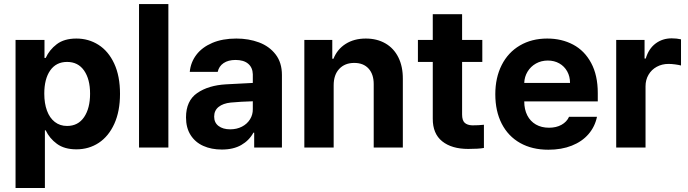

<svg xmlns="http://www.w3.org/2000/svg" viewBox="-20 -727 3389 946"><path d="M56.6 -530.3H199.2V-441.4H205.1Q223.1 -481.4 259.8 -509.3Q296.4 -537.1 356.4 -537.1Q416.5 -537.1 465.3 -506.1Q514.2 -475.1 542.7 -413.8Q571.3 -352.5 571.3 -264.6Q571.3 -178.7 543.2 -116.9Q515.1 -55.2 466.6 -23.2Q418 8.8 356.4 8.8Q297.4 8.8 260.5 -18.3Q223.6 -45.4 205.1 -85H201.2V199.2H56.6ZM310.5 -106.4Q364.7 -106.4 394.3 -149.9Q423.8 -193.4 423.8 -265.6Q423.8 -336.9 394.3 -379.4Q364.7 -421.9 310.5 -421.9Q256.8 -421.9 227.5 -380.1Q198.2 -338.4 198.2 -265.6Q198.2 -217.8 211.4 -181.9Q224.6 -146 250 -126.2Q275.4 -106.4 310.5 -106.4Z M809.6 0H665V-707H809.6Z M1093.8 -311.5Q1147.5 -314.9 1225.6 -318.4V-361.3Q1224.6 -394.5 1202.6 -413.1Q1180.7 -431.6 1140.6 -431.6Q1104.5 -431.6 1081.5 -416Q1058.6 -400.4 1052.7 -373H915Q919.4 -419.9 947.5 -457Q975.6 -494.1 1025.9 -515.6Q1076.2 -537.1 1144.5 -537.1Q1205.1 -537.1 1256.1 -518.1Q1307.1 -499 1338.1 -458.7Q1369.1 -418.5 1369.1 -357.4V0H1232.4V-73.2H1228.5Q1207.5 -34.7 1168.7 -12.5Q1129.9 9.8 1073.2 9.8Q1021.5 9.8 981.7 -8.1Q941.9 -25.9 919.2 -61.5Q896.5 -97.2 896.5 -148.4Q896.5 -230.5 951.7 -268.6Q1006.8 -306.6 1093.8 -311.5ZM1114.3 -89.8Q1146.5 -89.8 1172.1 -103Q1197.8 -116.2 1211.9 -139.2Q1226.1 -162.1 1225.6 -189.5V-228Q1202.6 -227.5 1168.9 -225.6Q1135.3 -223.6 1117.2 -221.7Q1079.1 -217.8 1057.1 -200.2Q1035.2 -182.6 1035.2 -152.3Q1035.2 -122.6 1056.9 -106.2Q1078.6 -89.8 1114.3 -89.8Z M1624 0H1479.5V-530.3H1617.2V-437.5H1623Q1641.6 -484.4 1683.1 -510.7Q1724.6 -537.1 1782.2 -537.1Q1837.4 -537.1 1878.9 -513.2Q1920.4 -489.3 1942.9 -444.1Q1965.3 -398.9 1964.8 -337.9V0H1821.3V-312.5Q1821.3 -361.3 1795.9 -389.2Q1770.5 -417 1725.6 -417Q1679.2 -417 1651.6 -387.7Q1624 -358.4 1624 -306.6Z M2356.4 -421.9H2256.8V-163.1Q2256.8 -133.8 2269.5 -122.1Q2282.2 -110.4 2306.6 -109.4Q2337.9 -109.4 2364.3 -112.3V2Q2338.4 6.8 2287.1 6.8Q2205.6 6.8 2158.7 -30.8Q2111.8 -68.4 2112.3 -142.6V-421.9H2039.1V-530.3H2112.3V-657.2H2256.8V-530.3H2356.4Z M2420.4 -262.7Q2420.4 -344.2 2451.9 -406.5Q2483.4 -468.8 2541.5 -502.9Q2599.6 -537.1 2676.3 -537.1Q2747.6 -537.1 2804 -507.1Q2860.4 -477.1 2892.8 -416.5Q2925.3 -356 2925.3 -268.6V-227.5H2563Q2563 -188 2577.9 -158.7Q2592.8 -129.4 2620.4 -113.5Q2647.9 -97.7 2685.1 -97.7Q2720.7 -97.7 2746.6 -112.1Q2772.5 -126.5 2783.7 -151.4H2921.4Q2911.1 -102.5 2879.4 -65.9Q2847.7 -29.3 2797.1 -9.3Q2746.6 10.7 2682.1 10.7Q2601.6 10.7 2542.7 -22.5Q2483.9 -55.7 2452.1 -117.4Q2420.4 -179.2 2420.4 -262.7ZM2788.6 -318.4Q2788.6 -350.1 2774.7 -375.2Q2760.7 -400.4 2735.8 -414.6Q2710.9 -428.7 2679.2 -428.7Q2647 -428.7 2620.8 -414.1Q2594.7 -399.4 2579.3 -374Q2564 -348.6 2563 -318.4Z M3016.1 -530.3H3155.8V-438.5H3161.6Q3175.8 -486.8 3210 -512.5Q3244.1 -538.1 3289.6 -538.1Q3314.5 -538.1 3335.4 -533.2V-404.3Q3324.7 -407.2 3306.6 -409.7Q3288.6 -412.1 3273.9 -412.1Q3241.7 -412.1 3215.8 -397.9Q3189.9 -383.8 3175.3 -358.6Q3160.6 -333.5 3160.6 -301.8V0H3016.1Z"/></svg>

Font: Pretendard Std
Style: Bold
Weight: 700
Designer: Base glyphs from Inter by Rasmus Andersson; Hangeul glyphs from Noto Sans CJK(Source Han Sans) by Jang Soo-young and Kan
Foundry: Kil Hyung-jin
Version: Version 1.309